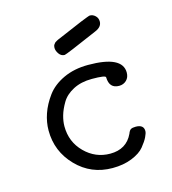

<svg xmlns="http://www.w3.org/2000/svg" viewBox="-99 -720 723 808"><g transform="rotate(-15 262.5 -316.5)"><path d="M73 -216Q73 -252 85.5 -288.5Q98 -325 124 -360.5Q150 -396 197 -418Q244 -440 305 -440Q454 -440 454 -367Q454 -346 441 -333.5Q428 -321 409 -321Q366 -321 365 -370Q365 -379 305 -379Q258 -379 223.5 -361Q189 -343 172.5 -315Q156 -287 149 -262.5Q142 -238 142 -216Q142 -148 188.5 -101.5Q235 -55 299 -55Q370 -55 398 -115Q403 -129 410 -133Q417 -137 431 -137Q466 -137 466 -109Q466 -100 458 -83.5Q450 -67 432.5 -45.5Q415 -24 378 -9Q341 6 293 6Q200 6 136.5 -59.5Q73 -125 73 -216ZM187 -546Q187 -550 188 -554Q189 -558 191.5 -561Q194 -564 195.5 -566Q197 -568 201 -570Q205 -572 206 -573Q207 -574 212 -576L217 -578Q357 -639 366 -639Q379 -639 389.5 -629Q400 -619 400 -604Q400 -580 370 -568Q228 -506 221 -506Q206 -506 196.5 -519.5Q187 -533 187 -546Z"/></g></svg>

Font: CMU Typewriter Text
Style: Regular
Weight: 500
Monospace: yes
Version: Version 0.7.0